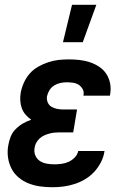

<svg xmlns="http://www.w3.org/2000/svg" viewBox="-20 -777 540 805"><path d="M200 8Q173 8 148 4.5Q123 1 100 -8Q77 -17 58 -33Q39 -49 28 -70.5Q17 -92 13.5 -117.5Q10 -143 15 -169Q18 -187 25 -204.5Q32 -222 46 -236Q60 -250 76.5 -259.5Q93 -269 111 -275Q98 -284 87.5 -296Q77 -308 71.5 -323Q66 -338 65 -355Q64 -372 67 -389Q71 -410 80.5 -431Q90 -452 105 -469Q120 -486 140.5 -497.5Q161 -509 182 -516Q203 -523 224.5 -525.5Q246 -528 268 -528Q291 -528 313.5 -525.5Q336 -523 357 -516Q378 -509 396 -497Q414 -485 425.5 -467.5Q437 -450 441.5 -428Q446 -406 442 -383L441 -376H330V-378Q333 -392 326.5 -403.5Q320 -415 310 -421.5Q300 -428 286.5 -430Q273 -432 260 -432Q246 -432 232.5 -429Q219 -426 207 -418.5Q195 -411 187.5 -399Q180 -387 177 -373Q175 -360 180 -348Q185 -336 195.5 -329.5Q206 -323 219 -320.5Q232 -318 246 -318H303L287 -222H230Q219 -222 208.5 -221Q198 -220 187 -217Q176 -214 165 -209Q154 -204 145.5 -196Q137 -188 131.5 -177.5Q126 -167 125 -157Q122 -140 128 -125.5Q134 -111 146.5 -102.5Q159 -94 175 -91Q191 -88 208 -88Q222 -88 237.5 -90Q253 -92 267.5 -98.5Q282 -105 293.5 -117Q305 -129 308 -144H419L418 -143Q415 -120 403.5 -97.5Q392 -75 375.5 -57Q359 -39 337.5 -26Q316 -13 292.5 -5.5Q269 2 246 5Q223 8 200 8ZM244 -600 282 -757H384L327 -600Z"/></svg>

Font: Iosevka Oblique
Style: Bold
Weight: 700
Italic angle: -9°
Monospace: yes
Designer: Belleve Invis
Foundry: Belleve Invis
Version: Version 32.5.0; ttfautohint (v1.8.4)